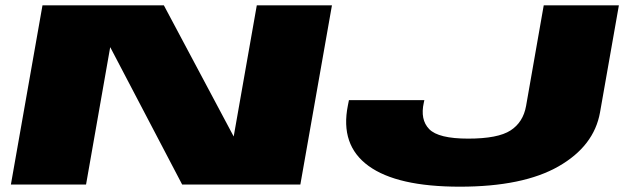

<svg xmlns="http://www.w3.org/2000/svg" viewBox="-20 -695 2385 723"><path d="M21 0 140 -675H597L860 -181L947 -675H1230L1111 0H666L395 -517.5L304 0ZM1711.5 8Q1475.5 8 1367.8 -70.2Q1260 -148.5 1290 -298L1294 -318H1578L1576 -309Q1561.5 -244.5 1596.2 -208.8Q1631 -173 1743 -173Q1855 -173 1902.5 -203.8Q1950 -234.5 1961 -296L2027.5 -675H2310.5L2239.5 -272Q2217 -145 2083.2 -68.5Q1949.5 8 1711.5 8Z"/></svg>

Font: Anybody UltraExpanded Black
Style: Italic
Weight: 900
Width: 9
Italic angle: -10°
Designer: Tyler Finck
Foundry: Etcetera Type Company
Version: Version 1.010; ttfautohint (v1.8.3) -l 8 -r 50 -G 200 -x 14 